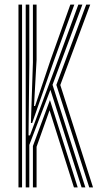

<svg xmlns="http://www.w3.org/2000/svg" viewBox="-20 -820 432 840"><path d="M92.5 0V-800H108.2V-537.8L104.8 -227.5H111L226 -535.8L322.8 -800H340.5L209.8 -449L353.5 0H337L200.5 -427L108.2 -186V0ZM124 0V-181.2L198.5 -382.2L320 0H303.5L196.8 -337.5L140 -177.8V0ZM60.8 0V-800H76.5V0ZM370.5 0 226.5 -448.5 357.2 -800H374.8L243.8 -448L387 0ZM115.2 -281.8 124 -546.8V-800H140V-558L128.8 -356.2H133.5L202 -559.8L287.8 -800H305.2L214 -549L120.8 -281.8Z"/></svg>

Font: Big Shoulders Inline Text Thin
Style: Regular
Weight: 400
Version: Version 2.002